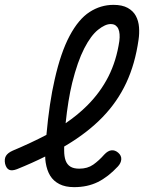

<svg xmlns="http://www.w3.org/2000/svg" viewBox="-56 -760 676 790"><path d="M429 -75Q389 -32 346.5 -11Q304 10 249 10Q213 10 188.5 -2.5Q164 -15 150.5 -37Q137 -59 132 -91Q130 -103 130 -116Q76 -89 14 -64Q-7 -56 -18.5 -61.5Q-30 -67 -35 -86Q-39 -106 -31.5 -118.5Q-24 -131 -4 -140Q72 -172 135 -205Q147 -338 169 -433Q194 -544 230.5 -612.5Q267 -681 312.5 -710.5Q358 -740 411 -740Q447 -740 469.5 -727.5Q492 -715 503 -694.5Q514 -674 516 -648Q518 -622 514 -596Q500 -497 463.5 -419Q427 -341 366 -278Q305 -215 218 -163L208 -157V-141Q208 -116 214 -99.5Q220 -83 233.5 -74.5Q247 -66 270 -66Q304 -66 327.5 -82.5Q351 -99 373 -124Q388 -140 402.5 -141.5Q417 -143 430 -132Q444 -120 443 -104.5Q442 -89 429 -75ZM214 -253Q264 -287 303 -326Q357 -380 390 -445Q423 -510 435 -591Q437 -606 436 -619Q435 -632 431 -641Q427 -650 419.5 -655.5Q412 -661 399 -661Q377 -661 347.5 -637.5Q318 -614 290.5 -560.5Q263 -507 241 -419Q224 -349 214 -253Z"/></svg>

Font: Maple Mono Light
Style: Italic
Weight: 300
Italic angle: -10°
Monospace: yes
Designer: subframe7536
Version: Version 7.000